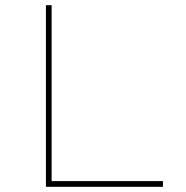

<svg xmlns="http://www.w3.org/2000/svg" viewBox="-20 -720 718 740"><path d="M157 0V-700H179V-22H608V0Z"/></svg>

Font: Lexend Giga Thin
Style: Regular
Weight: 250
Version: Version 1.007